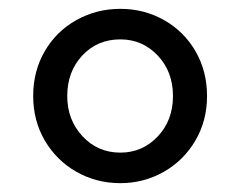

<svg xmlns="http://www.w3.org/2000/svg" viewBox="-20 -775 543 434"><path d="M55 -558Q55 -614 81 -659Q107 -704 152.5 -729.5Q198 -755 252 -755Q306 -755 351 -729.5Q396 -704 422 -659Q448 -614 448 -558Q448 -502 421.5 -457Q395 -412 350 -386.5Q305 -361 252 -361Q198 -361 153 -386.5Q108 -412 81.5 -457Q55 -502 55 -558ZM252 -430Q302 -430 336.5 -466.5Q371 -503 371 -558Q371 -613 336.5 -649.5Q302 -686 252 -686Q200 -686 166 -649.5Q132 -613 132 -558Q132 -504 166.5 -467Q201 -430 252 -430Z"/></svg>

Font: Evergrow Sans 
Style: Regular
Weight: 400
Foundry: 10Web
Version: Version 1.000